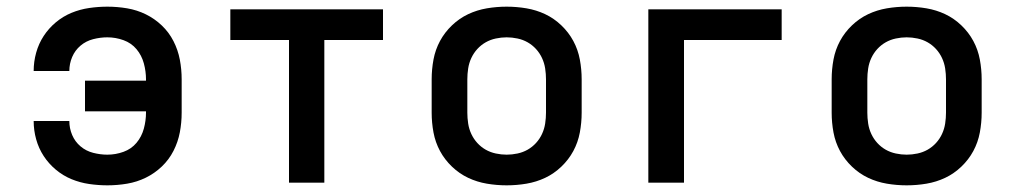

<svg xmlns="http://www.w3.org/2000/svg" viewBox="-20 -548 3040 576"><path d="M302 8Q275 8 247.5 4Q220 0 194.5 -10.5Q169 -21 147.5 -39Q126 -57 111 -80Q96 -103 88.5 -130Q81 -157 81 -185Q81 -185 81 -185Q81 -185 81 -185H188Q188 -185 188 -185Q188 -185 188 -185Q188 -163 196.5 -143Q205 -123 221.5 -109Q238 -95 259.5 -89.5Q281 -84 302 -84Q327 -84 350.5 -92.5Q374 -101 389.5 -119.5Q405 -138 411.5 -162Q418 -186 418 -210V-214H235V-306H418V-310Q418 -334 411.5 -358Q405 -382 389.5 -400.5Q374 -419 350.5 -427.5Q327 -436 302 -436Q281 -436 259.5 -430.5Q238 -425 221.5 -411Q205 -397 196.5 -377Q188 -357 188 -335Q188 -335 188 -335Q188 -335 188 -335H81Q81 -335 81 -335Q81 -335 81 -335Q81 -363 88.5 -390Q96 -417 111 -440Q126 -463 147.5 -481Q169 -499 194.5 -509.5Q220 -520 247.5 -524Q275 -528 302 -528Q332 -528 361.5 -523Q391 -518 417.5 -505Q444 -492 465.5 -471.5Q487 -451 500.5 -424.5Q514 -398 519.5 -369Q525 -340 525 -310V-210Q525 -180 519.5 -151Q514 -122 500.5 -95.5Q487 -69 465.5 -48.5Q444 -28 417.5 -15Q391 -2 361.5 3Q332 8 302 8Z M847 0V-428H671V-520H1129V-428H953V0Z M1500 8Q1470 8 1440.5 3Q1411 -2 1384.5 -14.5Q1358 -27 1336 -48Q1314 -69 1300 -95Q1286 -121 1280.5 -150.5Q1275 -180 1275 -210V-310Q1275 -340 1280.5 -369.5Q1286 -399 1300 -425Q1314 -451 1336 -472Q1358 -493 1384.5 -505.5Q1411 -518 1440.5 -523Q1470 -528 1500 -528Q1530 -528 1559.5 -523Q1589 -518 1615.5 -505.5Q1642 -493 1664 -472Q1686 -451 1700 -425Q1714 -399 1719.5 -369.5Q1725 -340 1725 -310V-210Q1725 -180 1719.5 -150.5Q1714 -121 1700 -95Q1686 -69 1664 -48Q1642 -27 1615.5 -14.5Q1589 -2 1559.5 3Q1530 8 1500 8ZM1500 -84Q1516 -84 1532.5 -87.5Q1549 -91 1563 -99Q1577 -107 1588 -119Q1599 -131 1606 -146Q1613 -161 1615.5 -177.5Q1618 -194 1618 -210V-310Q1618 -326 1615.5 -342.5Q1613 -359 1606 -374Q1599 -389 1588 -401Q1577 -413 1563 -421Q1549 -429 1532.5 -432.5Q1516 -436 1500 -436Q1484 -436 1467.5 -432.5Q1451 -429 1437 -421Q1423 -413 1412 -401Q1401 -389 1394 -374Q1387 -359 1384.5 -342.5Q1382 -326 1382 -310V-210Q1382 -194 1384.5 -177.5Q1387 -161 1394 -146Q1401 -131 1412 -119Q1423 -107 1437 -99Q1451 -91 1467.5 -87.5Q1484 -84 1500 -84Z M1925 0V-520H2325V-428H2032V0Z M2700 8Q2670 8 2640.5 3Q2611 -2 2584.5 -14.5Q2558 -27 2536 -48Q2514 -69 2500 -95Q2486 -121 2480.5 -150.5Q2475 -180 2475 -210V-310Q2475 -340 2480.5 -369.5Q2486 -399 2500 -425Q2514 -451 2536 -472Q2558 -493 2584.5 -505.5Q2611 -518 2640.5 -523Q2670 -528 2700 -528Q2730 -528 2759.5 -523Q2789 -518 2815.5 -505.5Q2842 -493 2864 -472Q2886 -451 2900 -425Q2914 -399 2919.5 -369.5Q2925 -340 2925 -310V-210Q2925 -180 2919.5 -150.5Q2914 -121 2900 -95Q2886 -69 2864 -48Q2842 -27 2815.5 -14.5Q2789 -2 2759.5 3Q2730 8 2700 8ZM2700 -84Q2716 -84 2732.5 -87.5Q2749 -91 2763 -99Q2777 -107 2788 -119Q2799 -131 2806 -146Q2813 -161 2815.5 -177.5Q2818 -194 2818 -210V-310Q2818 -326 2815.5 -342.5Q2813 -359 2806 -374Q2799 -389 2788 -401Q2777 -413 2763 -421Q2749 -429 2732.5 -432.5Q2716 -436 2700 -436Q2684 -436 2667.5 -432.5Q2651 -429 2637 -421Q2623 -413 2612 -401Q2601 -389 2594 -374Q2587 -359 2584.5 -342.5Q2582 -326 2582 -310V-210Q2582 -194 2584.5 -177.5Q2587 -161 2594 -146Q2601 -131 2612 -119Q2623 -107 2637 -99Q2651 -91 2667.5 -87.5Q2684 -84 2700 -84Z"/></svg>

Font: Iosevka SS04 Semibold Extended
Style: Regular
Weight: 600
Width: 7
Monospace: yes
Designer: Belleve Invis
Foundry: Belleve Invis
Version: Version 19.0.0; ttfautohint (v1.8.4)